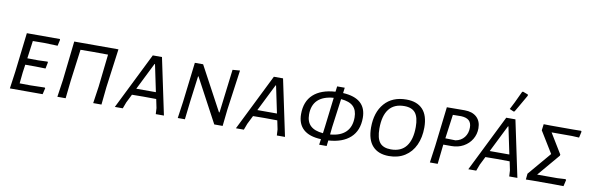

<svg xmlns="http://www.w3.org/2000/svg" viewBox="-51 -1199 5124 1668"><g transform="rotate(10 2511.0 -365.5)"><path d="M186 -440 165 -284 261 -283 344 -286 347 -279 336 -224 247 -226H157L147 -156L137 -58L230 -57L358 -60L363 -55L350 0H61L82 -150L123 -498H414L417 -491L405 -437L286 -441Z M885 -156 869 0H796L818 -150L850 -437L722 -438L607 -437L570 -156L553 0H480L502 -150L541 -498H931Z M1420 0H1348L1345 -53L1329 -130L1216 -131L1115 -130L1078 -56L1057 0H987L1234 -498H1315ZM1266 -427H1262L1143 -188H1316Z M1954 -148 1938 0H1864L1657 -387H1653L1624 -165L1605 0H1542L1563 -147L1605 -498H1678L1886 -111H1891L1938 -495L2003 -500Z M2488 0H2416L2413 -53L2397 -130L2284 -131L2183 -130L2146 -56L2125 0H2055L2302 -498H2383ZM2334 -427H2330L2211 -188H2384Z M2864 -35 2858 15H2792L2799 -35Q2696 -39 2643.5 -86Q2591 -133 2591 -220Q2591 -332 2658.5 -393.5Q2726 -455 2852 -463L2858 -511H2925L2919 -463Q3125 -452 3125 -280Q3125 -168 3057 -105.5Q2989 -43 2864 -35ZM2807 -89 2815 -150 2846 -408Q2754 -401 2707 -356Q2660 -311 2660 -229Q2660 -164 2696.5 -129.5Q2733 -95 2807 -89ZM3054 -271Q3054 -335 3019.5 -368.5Q2985 -402 2911 -408L2877 -156L2870 -89Q2960 -96 3007 -142Q3054 -188 3054 -271Z M3666 -290Q3666 -203 3635 -135.5Q3604 -68 3545 -30.5Q3486 7 3405 7Q3311 7 3260.5 -48Q3210 -103 3210 -211Q3210 -345 3279 -424Q3348 -503 3472 -503Q3566 -503 3616 -449.5Q3666 -396 3666 -290ZM3283 -215Q3283 -129 3313.5 -91Q3344 -53 3412 -53Q3502 -53 3547 -112Q3592 -171 3592 -282Q3592 -366 3561.5 -405Q3531 -444 3463 -444Q3374 -444 3328.5 -386Q3283 -328 3283 -215Z M4130 -365Q4130 -312 4103.5 -268Q4077 -224 4030.5 -198.5Q3984 -173 3926 -173H3854L3852 -156L3835 0H3766L3787 -150L3828 -498L3985 -499Q4053 -499 4091.5 -463.5Q4130 -428 4130 -365ZM4056 -358Q4056 -400 4033.5 -420.5Q4011 -441 3964 -443L3891 -442L3862 -230L3952 -228Q4001 -237 4028.5 -272.5Q4056 -308 4056 -358Z M4538 0H4466L4463 -53L4447 -130L4334 -131L4233 -130L4196 -56L4175 0H4105L4352 -498H4433ZM4384 -427H4380L4261 -188H4434ZM4457 -746 4502 -729 4503 -719 4445 -618 4414 -565 4406 -562 4369 -578Q4395 -625 4449 -743Z M4618 -51 4791 -255 4675 -444 4682 -499 4745 -498H4942L5012 -499L5017 -492L5005 -438L4942 -441H4762L4870 -264L4868 -254L4702 -58H4879L4952 -62L4958 -55L4945 1L4860 0H4677L4613 1Z"/></g></svg>

Font: Alegreya Sans SC
Style: Italic
Weight: 400
Italic angle: -7°
Designer: Juan Pablo del Peral
Foundry: Huerta Tipografica
Version: Version 2.008; ttfautohint (v1.6)